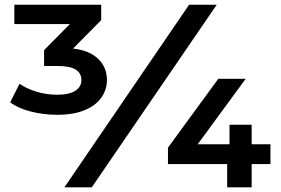

<svg xmlns="http://www.w3.org/2000/svg" viewBox="-20 -798 1196 818"><path d="M435.6 -456.7Q435.6 -416.7 412.2 -382.8Q388.9 -348.9 341.1 -328.9Q293.3 -308.9 224.4 -308.9Q164.4 -308.9 109.4 -323.3Q54.4 -337.8 23.3 -362.2L63.3 -441.1Q93.3 -420 136.1 -407.2Q178.9 -394.4 223.3 -394.4Q274.4 -394.4 300.6 -411.1Q326.7 -427.8 326.7 -456.7Q326.7 -516.7 228.9 -516.7H167.8V-584.4L277.8 -695.6H41.1V-777.8H411.1V-712.2L291.1 -591.1Q361.1 -583.3 398.3 -547.2Q435.6 -511.1 435.6 -456.7ZM371.1 0H254.4L785.6 -777.8H903.3ZM1052.2 -98.9V0H947.8V-98.9H695.6V-168.9L910 -462.2H1026.7L822.2 -183.3H957.8V-266.7H1052.2V-183.3H1132.2V-98.9Z"/></svg>

Font: Paperlogy 7 Bold
Style: Regular
Weight: 700
Designer: redesigned by Lee Juim, glyphs from Gmarket Sans & Montserrat
Foundry: PT&
Version: Version 1.001